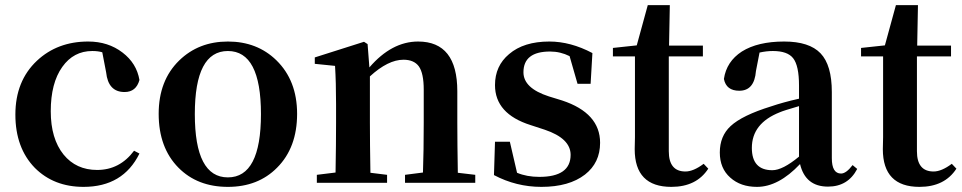

<svg xmlns="http://www.w3.org/2000/svg" viewBox="-20 -713 3752 749"><path d="M379 -509Q363 -514 340 -514Q267 -514 223 -452Q178 -389 178 -279Q178 -172 228 -110Q277 -50 359 -50Q447 -50 503 -125L524 -114Q460 16 306 16Q190 16 116 -58Q40 -136 40 -266Q40 -397 124 -476Q204 -551 324 -551Q402 -551 458 -508Q513 -466 524 -401Q511 -354 466 -354Q402 -354 394 -431Z M676 -59Q599 -137 599 -269Q599 -399 679 -477Q755 -551 869 -551Q983 -551 1058 -478Q1139 -399 1139 -269Q1139 -137 1061 -59Q987 16 869 16Q750 16 676 -59ZM998 -268Q998 -514 869 -514Q740 -514 740 -268Q740 -21 869 -21Q998 -21 998 -268Z M1834 -31V0H1560V-31L1630 -40Q1633 -124 1633 -235V-363Q1633 -427 1614 -454Q1595 -480 1554 -480Q1494 -480 1423 -415V-235Q1423 -153 1425 -39L1490 -31V0H1216V-31L1289 -40Q1291 -154 1291 -235V-307Q1291 -392 1287 -456L1208 -464V-489L1400 -550L1414 -541L1421 -450Q1508 -551 1611 -551Q1764 -551 1764 -357V-235Q1764 -153 1766 -39Z M2173 -321Q2321 -272 2321 -156Q2321 -78 2262 -32Q2200 16 2092 16Q1994 16 1907 -30L1911 -160H1969L1997 -39Q2035 -23 2084 -23Q2206 -23 2206 -109Q2206 -173 2105 -207L2050 -225Q1911 -269 1911 -381Q1911 -456 1966 -502Q2023 -551 2123 -551Q2206 -551 2291 -506L2284 -386H2233L2202 -494Q2166 -512 2126 -512Q2022 -512 2022 -431Q2022 -369 2121 -337Z M2743 -55Q2697 16 2599 16Q2456 16 2456 -131L2457 -178V-493H2371V-526L2464 -536L2507 -693H2593L2590 -535H2722V-493H2589V-123Q2589 -44 2654 -44Q2685 -44 2725 -74Z M3097 -299Q3035 -281 3022 -275Q2913 -232 2913 -136Q2913 -49 2993 -49Q3033 -49 3097 -102ZM3324 -54Q3288 15 3210 15Q3122 15 3101 -73Q3017 16 2933 16Q2869 16 2829 -20Q2788 -56 2788 -118Q2788 -182 2830 -221Q2875 -263 2988 -298Q3035 -314 3097 -328V-379Q3097 -457 3074 -486Q3052 -514 2995 -514Q2970 -514 2943 -508L2929 -436Q2923 -359 2864 -359Q2813 -359 2804 -405Q2814 -473 2874 -512Q2936 -551 3039 -551Q3137 -551 3181 -505Q3225 -459 3225 -354V-96Q3225 -36 3261 -36Q3281 -36 3306 -69Z M3711 -55Q3665 16 3567 16Q3424 16 3424 -131L3425 -178V-493H3339V-526L3432 -536L3475 -693H3561L3558 -535H3690V-493H3557V-123Q3557 -44 3622 -44Q3653 -44 3693 -74Z"/></svg>

Font: Source Han Serif JP
Style: Bold
Weight: 700
Designer: Ryoko NISHIZUKA  (kana & ideographs); Frank Grießhammer (Latin, Greek & Cyrillic); Wenlong ZHANG  (bopomofo); Sandoll Co
Foundry: Adobe Systems Incorporated
Version: Version 1.000;PS 1;hotconv 16.6.53;makeotf.lib2.5.65590